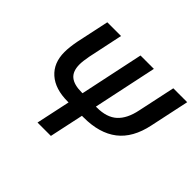

<svg xmlns="http://www.w3.org/2000/svg" viewBox="-161 -927 1140 1140"><g transform="rotate(45 409.0 -357.0)"><path d="M446.8 -214.8H433.1L387.2 0H274.9L320.8 -214.8H314Q208 -214.8 149.9 -266.4Q91.8 -317.9 91.8 -409.2Q91.8 -449.7 103 -507.8L147 -713.9H262.2L215.8 -494.1Q207 -447.3 207 -420.9Q207 -363.8 238 -337.9Q269 -312 333 -312H340.8L425.8 -713.9H538.1L453.1 -312H460.9Q543.9 -312 588.9 -353Q633.8 -394 650.9 -478L701.2 -713.9H817.9L765.1 -465.8Q738.3 -337.4 658.9 -276.1Q579.6 -214.8 446.8 -214.8Z"/></g></svg>

Font: Open Sans Semibold
Style: Italic
Weight: 600
Italic angle: -12°
Foundry: Ascender Corporation
Version: Version 1.10